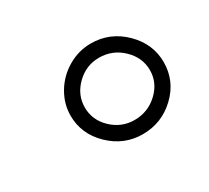

<svg xmlns="http://www.w3.org/2000/svg" viewBox="-61 -896 446 409"><g transform="rotate(-30 161.5 -691.5)"><path d="M307 -691Q307 -645 273 -612.5Q239 -580 192 -580Q146 -580 112 -613Q78 -646 78 -691Q78 -720 93.5 -746Q109 -772 135.5 -787.5Q162 -803 192 -803Q239 -803 273 -769.5Q307 -736 307 -691ZM113 -691Q113 -660 136.5 -637.5Q160 -615 192 -615Q225 -615 249 -637.5Q273 -660 273 -691Q273 -722 249 -745Q225 -768 192 -768Q160 -768 136.5 -745Q113 -722 113 -691Z"/></g></svg>

Font: TypoPRO Montserrat
Style: Regular
Weight: 300
Designer: Julieta Ulanovsky
Foundry: Julieta Ulanovsky
Version: Version 6.001